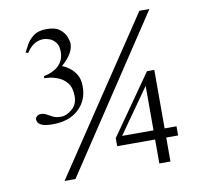

<svg xmlns="http://www.w3.org/2000/svg" viewBox="-77 -757 895 847"><g transform="rotate(-10 371.0 -334.0)"><path d="M620.1 -103.5V3.9H570.3V-103.5H400.4V-139.6L587.4 -406.7H620.1V-144.5H673.3V-103.5ZM193.8 7.3H145L600.6 -674.8H645.5ZM296.4 -389.2Q296.4 -327.1 253.9 -287.6Q211.4 -248 137.7 -248Q104.5 -248 89.8 -254.6Q75.2 -261.2 71.8 -269Q68.4 -276.9 68.4 -281.2Q68.4 -290 75.9 -295.9Q83.5 -301.8 92.8 -301.8Q106.9 -301.8 118.7 -294.9Q130.4 -288.1 144.3 -281.2Q158.2 -274.4 178.7 -274.4Q204.6 -274.4 229.2 -295.9Q253.9 -317.4 253.9 -352.5Q253.9 -392.6 236.1 -413.8Q218.3 -435.1 194.8 -443.6Q171.4 -452.1 153.6 -453.4Q135.7 -454.6 135.7 -454.6V-463.9Q141.6 -464.8 156.2 -469Q170.9 -473.1 187.5 -483.4Q204.1 -493.7 215.8 -511.7Q227.5 -529.8 227.5 -557.6Q227.5 -583.5 216.6 -598.1Q205.6 -612.8 190.2 -618.9Q174.8 -625 161.6 -625Q115.7 -625 85 -576.2L74.2 -580.6Q80.6 -593.3 91.8 -613.8Q103 -634.3 124.5 -650.4Q146 -666.5 182.6 -666.5Q222.2 -666.5 242.2 -650.4Q262.2 -634.3 269.3 -614.7Q276.4 -595.2 276.4 -584.5Q276.4 -541.5 222.2 -494.1Q234.9 -489.3 252.2 -477.3Q269.5 -465.3 283 -444.1Q296.4 -422.9 296.4 -389.2ZM570.3 -343.8 429.7 -144.5H570.3Z"/></g></svg>

Font: Awami Nastaliq
Style: Regular
Weight: 400
Designer: Peter Martin, SIL International
Foundry: SIL International
Version: Version 3.100